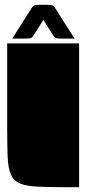

<svg xmlns="http://www.w3.org/2000/svg" viewBox="-20 -781 360 801"><path d="M310 0H255Q181 0 134.5 -2.5Q88 -5 62.5 -16Q37 -27 25.5 -53Q14 -79 12 -125.5Q10 -172 10 -245V-600H310ZM291 -620H242Q226 -620 218.5 -621Q211 -622 206.5 -627.5Q202 -633 194 -646L161 -698L128 -646Q120 -633 115.5 -627.5Q111 -622 103.5 -621Q96 -620 80 -620H31L104 -735Q112 -748 116.5 -753.5Q121 -759 128.5 -760Q136 -761 152 -761H170Q186 -761 193.5 -760Q201 -759 205.5 -753.5Q210 -748 218 -735Z"/></svg>

Font: Badeen Display
Style: Regular
Weight: 400
Version: Version 1.000; ttfautohint (v1.8.4.7-5d5b)